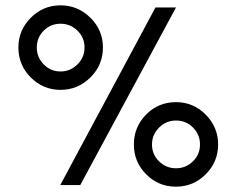

<svg xmlns="http://www.w3.org/2000/svg" viewBox="-20 -693 887 720"><path d="M281 1H206L563 -665H640ZM366 -515Q366 -449 319 -402.5Q272 -356 207 -356Q142 -356 95.5 -402.5Q49 -449 49 -515Q49 -580 95.5 -626.5Q142 -673 207 -673Q272 -673 319 -626.5Q366 -580 366 -515ZM144 -578Q118 -552 118 -515Q118 -478 144 -451.5Q170 -425 207 -425Q244 -425 270.5 -451.5Q297 -478 297 -515Q297 -552 270.5 -578Q244 -604 207 -604Q170 -604 144 -578ZM640 7Q574 7 528 -39.5Q482 -86 482 -151Q482 -217 528 -263.5Q574 -310 640 -310Q705 -310 751.5 -263Q798 -216 798 -151Q798 -86 751.5 -39.5Q705 7 640 7ZM640 -241Q603 -241 576.5 -214.5Q550 -188 550 -151Q550 -114 576.5 -88Q603 -62 640 -62Q677 -62 703.5 -88Q730 -114 730 -151Q730 -188 704 -214.5Q678 -241 640 -241Z"/></svg>

Font: Hind Siliguri
Style: Regular
Weight: 400
Designer: Jyotish Sonowal
Foundry: Indian Type Foundry
Version: Version 1.001;PS 1.0;hotconv 1.0.86;makeotf.lib2.5.63406; tt